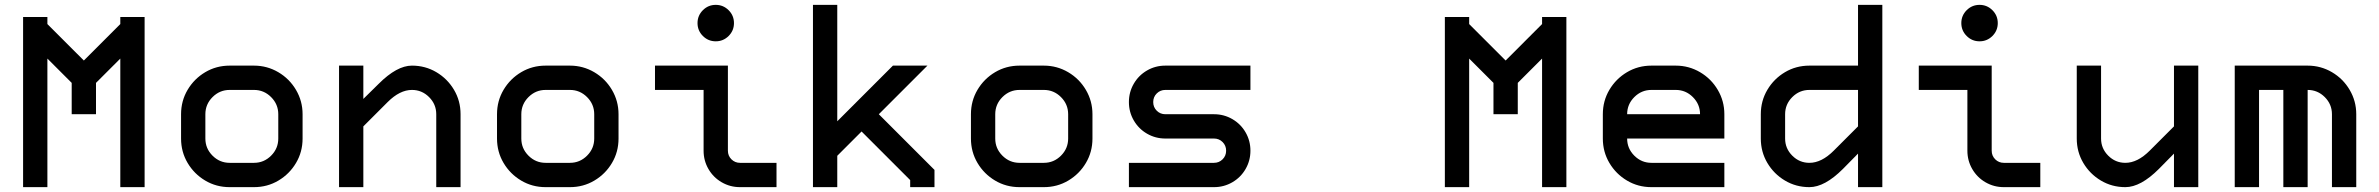

<svg xmlns="http://www.w3.org/2000/svg" viewBox="-20 -770 9790 790"><path d="M375 -429V-300H275V-429L175 -529V0H75V-700H175V-671L325 -521L475 -671V-700H575V0H475V-529Z M1025 0H925Q870 0 824.5 -27Q779 -54 752 -99.5Q725 -145 725 -200V-300Q725 -355 752 -400.5Q779 -446 824.5 -473Q870 -500 925 -500H1025Q1079 -500 1125 -473Q1171 -446 1198 -400Q1225 -354 1225 -300V-200Q1225 -145 1198 -99.5Q1171 -54 1125.5 -27Q1080 0 1025 0ZM925 -100H1025Q1066 -100 1095.5 -129.5Q1125 -159 1125 -200V-300Q1125 -341 1095.5 -370.5Q1066 -400 1025 -400H925Q884 -400 854.5 -370.5Q825 -341 825 -300V-200Q825 -159 854.5 -129.5Q884 -100 925 -100Z M1675 -500Q1730 -500 1775.5 -473Q1821 -446 1848 -400.5Q1875 -355 1875 -300V0H1775V-300Q1775 -341 1745.5 -370.5Q1716 -400 1675 -400Q1625 -400 1575 -350L1475 -250V0H1375V-500H1475V-363L1538 -425Q1613 -500 1675 -500Z M2325 0H2225Q2170 0 2124.5 -27Q2079 -54 2052 -99.5Q2025 -145 2025 -200V-300Q2025 -355 2052 -400.5Q2079 -446 2124.5 -473Q2170 -500 2225 -500H2325Q2379 -500 2425 -473Q2471 -446 2498 -400Q2525 -354 2525 -300V-200Q2525 -145 2498 -99.5Q2471 -54 2425.5 -27Q2380 0 2325 0ZM2225 -100H2325Q2366 -100 2395.5 -129.5Q2425 -159 2425 -200V-300Q2425 -341 2395.5 -370.5Q2366 -400 2325 -400H2225Q2184 -400 2154.5 -370.5Q2125 -341 2125 -300V-200Q2125 -159 2154.5 -129.5Q2184 -100 2225 -100Z M2875 -400H2675V-500H2975V-150Q2975 -129 2989.5 -114.5Q3004 -100 3025 -100H3175V0H3025Q2984 0 2949.5 -20Q2915 -40 2895 -74.5Q2875 -109 2875 -150ZM2850 -675Q2850 -706 2872 -728Q2894 -750 2925 -750Q2956 -750 2978 -728Q3000 -706 3000 -675Q3000 -644 2978 -622Q2956 -600 2925 -600Q2894 -600 2872 -622Q2850 -644 2850 -675Z M3725 -29 3525 -229 3425 -129V0H3325V-750H3425V-271L3654 -500H3796L3596 -300L3825 -71V0H3725Z M4275 0H4175Q4120 0 4074.5 -27Q4029 -54 4002 -99.5Q3975 -145 3975 -200V-300Q3975 -355 4002 -400.5Q4029 -446 4074.5 -473Q4120 -500 4175 -500H4275Q4329 -500 4375 -473Q4421 -446 4448 -400Q4475 -354 4475 -300V-200Q4475 -145 4448 -99.5Q4421 -54 4375.5 -27Q4330 0 4275 0ZM4175 -100H4275Q4316 -100 4345.5 -129.5Q4375 -159 4375 -200V-300Q4375 -341 4345.5 -370.5Q4316 -400 4275 -400H4175Q4134 -400 4104.5 -370.5Q4075 -341 4075 -300V-200Q4075 -159 4104.5 -129.5Q4134 -100 4175 -100Z M4775 -500H5125V-400H4775Q4754 -400 4739.5 -385.5Q4725 -371 4725 -350Q4725 -329 4739.5 -314.5Q4754 -300 4775 -300H4975Q5016 -300 5050.5 -280Q5085 -260 5105 -225.5Q5125 -191 5125 -150Q5125 -109 5105 -74.5Q5085 -40 5050.5 -20Q5016 0 4975 0H4625V-100H4975Q4996 -100 5010.5 -114.5Q5025 -129 5025 -150Q5025 -171 5010.5 -185.5Q4996 -200 4975 -200H4775Q4734 -200 4699.5 -220Q4665 -240 4645 -274.5Q4625 -309 4625 -350Q4625 -391 4645 -425.5Q4665 -460 4699.5 -480Q4734 -500 4775 -500Z M6225 -429V-300H6125V-429L6025 -529V0H5925V-700H6025V-671L6175 -521L6325 -671V-700H6425V0H6325V-529Z M6575 -200V-300Q6575 -355 6602 -400.5Q6629 -446 6674.5 -473Q6720 -500 6775 -500H6875Q6929 -500 6975 -473Q7021 -446 7048 -400Q7075 -354 7075 -300V-200H6675Q6675 -159 6704.5 -129.5Q6734 -100 6775 -100H7075V0H6775Q6720 0 6674.5 -27Q6629 -54 6602 -99.5Q6575 -145 6575 -200ZM6975 -300Q6975 -341 6945.5 -370.5Q6916 -400 6875 -400H6775Q6734 -400 6704.5 -370.5Q6675 -341 6675 -300Z M7425 0Q7370 0 7324.5 -27Q7279 -54 7252 -99.5Q7225 -145 7225 -200V-300Q7225 -355 7252 -400.5Q7279 -446 7324.5 -473Q7370 -500 7425 -500H7625V-750H7725V0H7625V-138L7563 -75Q7488 0 7425 0ZM7425 -100Q7475 -100 7525 -150L7625 -250V-400H7425Q7384 -400 7354.5 -370.5Q7325 -341 7325 -300V-200Q7325 -159 7354.5 -129.5Q7384 -100 7425 -100Z M8075 -400H7875V-500H8175V-150Q8175 -129 8189.5 -114.5Q8204 -100 8225 -100H8375V0H8225Q8184 0 8149.5 -20Q8115 -40 8095 -74.5Q8075 -109 8075 -150ZM8050 -675Q8050 -706 8072 -728Q8094 -750 8125 -750Q8156 -750 8178 -728Q8200 -706 8200 -675Q8200 -644 8178 -622Q8156 -600 8125 -600Q8094 -600 8072 -622Q8050 -644 8050 -675Z M8725 0Q8670 0 8624.5 -27Q8579 -54 8552 -99.5Q8525 -145 8525 -200V-500H8625V-200Q8625 -159 8654.5 -129.5Q8684 -100 8725 -100Q8775 -100 8825 -150L8925 -250V-500H9025V0H8925V-138L8863 -75Q8788 0 8725 0Z M9475 -400V0H9375V-400H9275V0H9175V-500H9475Q9529 -500 9575 -473Q9621 -446 9648 -400Q9675 -354 9675 -300V0H9575V-300Q9575 -341 9545.5 -370.5Q9516 -400 9475 -400Z"/></svg>

Font: Monoikos Medium
Style: Regular
Weight: 500
Designer: Brian Krent
Version: Version 0.088